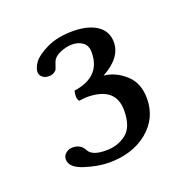

<svg xmlns="http://www.w3.org/2000/svg" viewBox="-73 -756 453 466"><g transform="rotate(-20 153.5 -523.0)"><path d="M186 -624Q186 -642.1 174.6 -650.1Q163.1 -658.2 147.9 -658.2Q132.8 -658.2 116.9 -651.6Q101.1 -645 96.2 -633.8Q95.2 -631.8 93 -625Q90.8 -618.2 89.4 -615Q87.9 -611.8 82.5 -608.4Q77.1 -605 68.8 -605Q60.1 -605 54.4 -608.9Q48.8 -612.8 47.4 -616.9Q45.9 -621.1 45.9 -623Q45.9 -634.3 55.4 -647.7Q64.9 -661.1 92.5 -674.6Q120.1 -688 160.2 -688Q199.2 -688 222.2 -672.6Q245.1 -657.2 245.1 -628.9Q245.1 -588.9 193.8 -561Q223.6 -558.1 248.8 -535.6Q273.9 -513.2 273.9 -473.1Q273.9 -422.4 234.9 -390.1Q195.8 -357.9 134.8 -357.9Q106.4 -357.9 72.3 -368.9Q38.1 -379.9 38.1 -400.9Q38.1 -410.6 45.7 -416.7Q53.2 -422.9 63 -422.9Q84 -422.9 92.8 -405.8Q101.6 -387.7 139.2 -388.2Q168 -388.2 189.9 -405Q211.9 -421.9 211.9 -464.8Q211.9 -525.9 137.2 -525.9Q133.3 -525.9 117.2 -523.9Q110.4 -532.7 115.2 -550.8Q186 -561 186 -624Z"/></g></svg>

Font: Linux Libertine O
Style: Regular
Weight: 400
Designer: Philipp H. Poll
Foundry: Philipp H. Poll
Version: Version 5.3.0